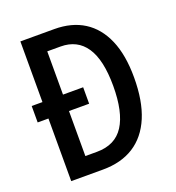

<svg xmlns="http://www.w3.org/2000/svg" viewBox="-130 -818 843 922"><g transform="rotate(-20 291.5 -357.0)"><path d="M250 -714Q339 -714 401.5 -674.5Q464 -635 497.5 -557.5Q531 -480 531 -365Q531 -245 497 -164Q463 -83 398 -41.5Q333 0 239 0H77V-320H22V-404H77V-714ZM250 -625H182V-404H285V-320H182V-90H241Q335 -90 379 -158.5Q423 -227 423 -361Q423 -494 379 -559.5Q335 -625 250 -625Z"/></g></svg>

Font: Noto Sans Bengali Condensed Medium
Style: Regular
Weight: 500
Width: 3
Designer: Jelle Bosma - Monotype Design Team
Foundry: Monotype Imaging Inc.
Version: Version 2.003